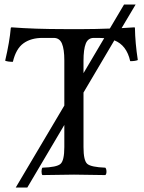

<svg xmlns="http://www.w3.org/2000/svg" viewBox="-20 -774 637 851"><path d="M350.1 -122.1Q350.1 -62 366.9 -47.6Q383.8 -33.2 446.8 -30.8Q451.7 -25.9 451.9 -13.9Q452.1 -2 446.8 2Q346.7 0 308.1 0Q266.1 0 168 2Q164.1 -2 164.1 -13.9Q164.1 -25.9 168 -30.8Q231 -32.7 248 -47.4Q265.1 -62 265.1 -122.1V-220.2L101.1 57.1H49.8L265.1 -306.2V-506.8Q265.1 -555.7 254.6 -580.8Q244.1 -606 217.8 -606H168.9Q117.2 -606 84 -582Q50.8 -558.1 37.1 -500Q15.1 -500 2.9 -504.9Q22.9 -590.8 27.8 -649.9Q27.8 -652.8 32.2 -652.8Q133.3 -645 265.1 -645H351.1Q400.9 -645 466.8 -647.5L529.8 -753.9H581.1L519 -649.4Q557.6 -651.4 575.2 -652.8Q578.1 -652.8 578.1 -649.9Q579.1 -584 590.8 -507.8Q579.6 -502.9 557.1 -502.9Q541.5 -573.7 486.8 -595.2L350.1 -363.8ZM350.1 -449.7 441.9 -605Q431.2 -606 418 -606H396Q370.1 -606 360.1 -580.6Q350.1 -555.2 350.1 -503.9Z"/></svg>

Font: Linux Libertine
Style: Regular
Weight: 400
Designer: Philipp H. Poll
Foundry: Philipp H. Poll
Version: Version 5.3.0 ; ttfautohint (v0.9)